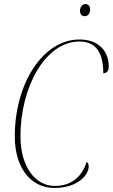

<svg xmlns="http://www.w3.org/2000/svg" viewBox="-20 -918 557 948"><path d="M398 -838C414 -838 425 -851 425 -872C425 -889 415 -898 402 -898C386 -898 375 -883 375 -865C375 -846 386 -838 398 -838ZM249 10C366 10 418 -56 418 -96C418 -108 413 -115 408 -119C384 -44 332 0 250 0C155 0 81 -94 81 -245C81 -488 204 -713 372 -713C457 -713 490 -654 490 -556C507 -556 517 -569 517 -589C517 -669 463 -723 373 -723C190 -723 53 -503 53 -245C53 -90 131 10 249 10Z"/></svg>

Font: Noto Serif Display Condensed Thin
Style: Italic
Weight: 100
Width: 3
Italic angle: -12°
Designer: Monotype Design Team
Foundry: Monotype Imaging Inc.
Version: Version 2.009